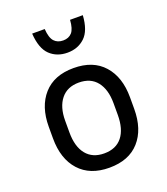

<svg xmlns="http://www.w3.org/2000/svg" viewBox="-136 -827 813 933"><g transform="rotate(-20 270.5 -360.5)"><path d="M480 -278V-218Q480 -112 425.5 -51Q371 10 270 10Q170 10 115 -51Q60 -112 60 -218V-278Q60 -382 114.5 -443.5Q169 -505 270 -505Q371 -505 425.5 -443.5Q480 -382 480 -278ZM395 -278Q395 -349 363 -389.5Q331 -430 270 -430Q210 -430 177.5 -389.5Q145 -349 145 -278V-218Q145 -144 177.5 -104Q210 -64 270 -64Q331 -64 363 -104Q395 -144 395 -218ZM270 -648Q299 -648 315.5 -666.5Q332 -685 335 -731H401Q396 -653 360 -619Q324 -585 270 -585Q215 -585 179.5 -619Q144 -653 139 -731H204Q207 -685 224 -666.5Q241 -648 270 -648Z"/></g></svg>

Font: Inria Sans
Style: Regular
Weight: 400
Designer: Black Foundry Team
Foundry: Black Foundry
Version: Version 1.2; ttfautohint (v1.8.3)